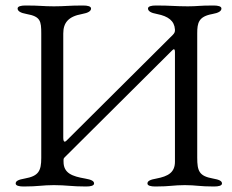

<svg xmlns="http://www.w3.org/2000/svg" viewBox="-20 -673 843 698"><path d="M37 -6C37 2 49 5 66 5C120 5 133 0 176 0C222 0 239 5 293 5C310 5 322 2 322 -6C322 -15 312 -20 289 -24C243 -32 211 -43 211 -85C211 -97 210 -96 218 -104L606 -490C609 -493 611 -494 612 -494C615 -494 616 -490 616 -483V-85C616 -46 591 -32 549 -24C526 -20 516 -15 516 -6C516 2 528 5 545 5C599 5 610 0 652 0C693 0 704 5 758 5C775 5 787 2 787 -6C787 -15 777 -20 754 -24C704 -33 697 -51 697 -100V-552C697 -590 702 -613 752 -622C775 -626 785 -633 785 -642C785 -650 773 -653 756 -653C702 -653 699 -650 663 -650C618 -650 601 -653 547 -653C530 -653 518 -650 518 -642C518 -633 528 -626 551 -622C592 -614 614 -597 616 -566V-562C616 -557 614 -552 608 -546L221 -161C219 -159 217 -158 215 -158C212 -158 210 -163 210 -172V-551C210 -590 228 -613 278 -622C301 -626 311 -633 311 -642C311 -650 299 -653 282 -653C228 -653 217 -650 176 -650C136 -650 127 -653 73 -653C56 -653 44 -650 44 -642C44 -633 54 -626 77 -622C127 -613 130 -597 130 -551V-99C130 -51 120 -33 70 -24C47 -20 37 -15 37 -6Z"/></svg>

Font: EB Garamond
Style: Regular
Weight: 400
Designer: Georg Duffner and Octavio Pardo
Foundry: Georg Duffner
Version: Version 1.000;PS 001.000;hotconv 1.0.88;makeotf.lib2.5.64775